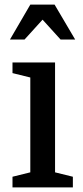

<svg xmlns="http://www.w3.org/2000/svg" viewBox="-20 -810 358 830"><path d="M111 -475 34 -494V-540H218V-65L295 -46V0H34V-46L111 -65ZM305 -639 216 -790H111L23 -639H86L164 -725L242 -639Z"/></svg>

Font: Domine Medium
Style: Regular
Weight: 500
Designer: Pablo Impallari, Rodrigo Fuenzalida, Brenda Gallo
Foundry: Pablo Impallari, Rodrigo Fuenzalida, Brenda Gallo
Version: Version 2.000